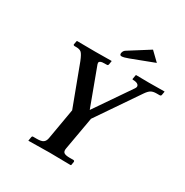

<svg xmlns="http://www.w3.org/2000/svg" viewBox="-186 -973 1079 1122"><g transform="rotate(30 353.0 -411.5)"><path d="M256.8 -71.8 293 -280.8 190.9 -553.2Q174.8 -593.3 163.3 -603Q151.9 -612.8 129.9 -612.8H119.1Q114.3 -612.8 111.3 -614.7Q108.4 -616.7 108.9 -620.1L113.8 -645L116.2 -646Q224.6 -645 237.8 -645L347.2 -646L349.1 -645L345.2 -621.1Q343.3 -612.8 336.9 -612.8Q316.9 -612.8 306.9 -611.8Q296.9 -610.8 290.8 -606.9Q284.7 -603 285.2 -595.9Q285.6 -588.9 291 -576.2L380.9 -334L546.9 -576.2Q557.6 -591.3 547.9 -602.1Q538.1 -612.8 512.2 -612.8Q505.4 -612.8 507.8 -620.1L512.2 -645L514.2 -646Q589.8 -645 601.1 -645L704.1 -646L706.1 -645L702.1 -621.1Q700.7 -612.8 690.9 -612.8H670.9Q648.4 -612.8 634.8 -605.2Q621.1 -597.7 605 -574.2L413.1 -293L374 -71.8Q369.6 -49.3 380.1 -41.3Q390.6 -33.2 419.9 -33.2H444.8Q448.2 -33.2 450.4 -30.5Q452.6 -27.8 452.1 -23.9L448.2 -1L444.8 1Q341.3 -1 304.2 -1L160.2 1V-1L164.1 -23.9Q165.5 -33.2 171.9 -33.2H198.2Q227.1 -33.2 240 -42Q252.9 -50.8 256.8 -71.8ZM524.9 -824.2 583 -768.1 430.2 -710Q399.4 -698.2 384.8 -698.2Q373 -698.2 373 -710V-712.9Q375.5 -729.5 388.2 -737.8Z"/></g></svg>

Font: Linux Libertine G
Style: Semibold Italic
Weight: 600
Italic angle: -11.5°
Designer: Philipp H. Poll
Foundry: Philipp H. Poll
Version: Version 5.1.1